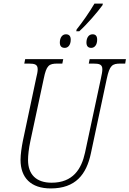

<svg xmlns="http://www.w3.org/2000/svg" viewBox="-20 -1045 725 1075"><path d="M409 -880 407 -870H424C468 -910 525 -976 554 -1016L556 -1025H509C479 -974 441 -920 409 -880ZM343 -777C361 -777 376 -793 376 -823C376 -845 365 -853 349 -853C327 -853 315 -832 315 -807C315 -786 325 -777 343 -777ZM491 -777C509 -777 524 -793 524 -823C524 -845 514 -853 498 -853C476 -853 464 -832 464 -807C464 -786 474 -777 491 -777ZM264 10C403 10 464 -68 489 -187L578 -605C594 -679 608 -689 655 -689H681L685 -714H482L477 -689H503C537 -689 553 -684 553 -657C553 -645 550 -628 545 -606L456 -190C436 -98 388 -22 269 -22C183 -22 137 -68 137 -149C137 -175 141 -213 150 -255L225 -605C240 -679 254 -689 302 -689H329L334 -714H121L116 -689H141C175 -689 191 -684 191 -657C191 -645 188 -629 182 -605L108 -256C101 -220 95 -180 95 -150C95 -50 153 10 264 10Z"/></svg>

Font: Noto Serif Condensed ExtraLight
Style: Italic
Weight: 200
Width: 3
Italic angle: -12°
Designer: Monotype Design Team
Foundry: Monotype Imaging Inc.
Version: Version 2.013